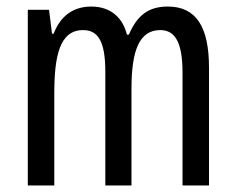

<svg xmlns="http://www.w3.org/2000/svg" viewBox="-20 -567 722 587"><path d="M493 -547C434 -547 399 -520 374 -461H368C356 -511 320 -547 259 -547C205 -547 165 -519 144 -464H139L130 -537H65V0H146V-281C146 -395 162 -475 234 -475C280 -475 302 -440 302 -348V0H382V-296C382 -413 406 -475 470 -475C515 -475 538 -438 538 -345V0H619V-360C619 -486 579 -547 493 -547Z"/></svg>

Font: Noto Sans Gujarati UI ExtraCondensed
Style: Regular
Weight: 400
Width: 2
Designer: Jelle Bosma - Monotype Design Team, Universal Thirst
Foundry: Monotype Imaging Inc.
Version: Version 2.106